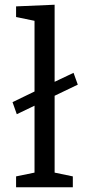

<svg xmlns="http://www.w3.org/2000/svg" viewBox="-20 -792 378 812"><path d="M309 -434 211 -387V-62L288 -46V0H48V-46L126 -62V-345L51 -309L33 -360L126 -405V-704L48 -720V-765L211 -772V-446L291 -484Z"/></svg>

Font: Bitter Pro
Style: Regular
Weight: 400
Designer: Sol Matas, and Bitter project Authors
Foundry: Sol Matas
Version: Version 1.010